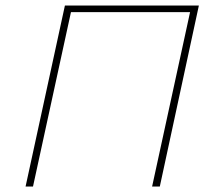

<svg xmlns="http://www.w3.org/2000/svg" viewBox="-20 -678 763 698"><path d="M703 -658 561 0H533L671 -634H238L100 0H73L216 -658Z"/></svg>

Font: EauTestText Extralight
Style: Italic
Weight: 250
Italic angle: -12°
Designer: Christian Thalmann (Catharsis Fonts)
Version: Version 0.001;PS 000.001;hotconv 1.0.88;makeotf.lib2.5.64775